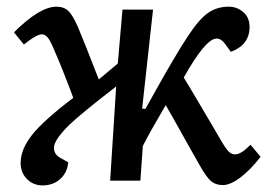

<svg xmlns="http://www.w3.org/2000/svg" viewBox="-20 -543 811 577"><path d="M407.2 -216.8 417 -215.8Q425.8 -231.4 445.6 -266.8Q465.3 -302.2 474.6 -318.4Q483.9 -334.5 498.3 -359.1Q512.7 -383.8 523.9 -401.9Q535.2 -419.9 545.9 -436Q577.6 -484.4 604.5 -503.7Q631.3 -522.9 668 -522.9Q691.9 -522.9 710.9 -506.8Q730 -490.7 730 -461.9Q730 -408.2 673.8 -387.2L654.8 -413.1Q641.1 -430.2 626 -426.5Q610.8 -422.9 589.8 -397.9Q564.9 -368.2 532.2 -310.1Q551.3 -279.3 620.1 -162.1Q650.9 -107.9 661.9 -93.5Q672.9 -79.1 686 -79.1Q693.8 -79.1 701.9 -83.3Q710 -87.4 715.8 -92.3Q721.7 -97.2 732.9 -107.9L763.2 -71.8Q733.4 -33.2 702.9 -10Q672.4 13.2 649.9 13.2Q628.4 13.2 614.5 1.7Q600.6 -9.8 579.1 -47.9Q566.9 -68.8 531.7 -132.1Q496.6 -195.3 478 -227.1Q425.8 -138.2 409.2 -104L401.9 0H311L329.1 -283.2Q223.6 -201.7 189 -168.5Q142.6 -123 142.1 -99.1Q142.1 -80.1 159.2 -69.8L185.1 -55.2Q182.6 -25.4 161.9 -5.9Q141.1 13.7 108.9 14.2Q79.6 14.2 60.8 -5.1Q42 -24.4 42 -53.2Q42 -94.2 76.4 -137.7Q110.8 -181.2 200.2 -249Q168.5 -334.5 141.1 -397Q130.4 -422.4 122.6 -431.2Q114.7 -439.9 106 -439.9Q89.8 -439.9 51.8 -409.2L22 -445.8Q99.1 -522.9 149.9 -522.9Q171.9 -522.9 185.5 -510Q199.2 -497.1 215.8 -458Q231.4 -421.4 276.9 -304.2L334 -352.1L348.1 -514.2H439.9Z"/></svg>

Font: Literata Book Medium
Style: Italic
Weight: 500
Italic angle: -3°
Designer: Latin by Veronika Burian and Jose Scaglione. Greek by Irene Vlachou. Cyrillic by Vera Evstafieva
Foundry: TypeTogether
Version: Version 1.003;PS 001.003;hotconv 1.0.88;makeotf.lib2.5.64775